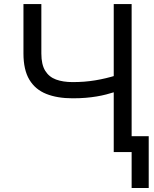

<svg xmlns="http://www.w3.org/2000/svg" viewBox="-20 -747 754 943"><path d="M95.2 -727.1H183.1V-484.4Q183.1 -430.2 201.9 -399.7Q220.7 -369.1 255.1 -356.4Q289.6 -343.8 336.4 -343.8Q365.7 -343.8 393.6 -345.9Q421.4 -348.1 448 -352.5Q474.6 -356.9 500 -363Q525.4 -369.1 549.8 -376.5V-296.9Q525.9 -289.6 502.7 -283.4Q479.5 -277.3 454.3 -273.2Q429.2 -269 400.4 -266.6Q371.6 -264.2 336.4 -264.2Q261.2 -264.2 207 -285.9Q152.8 -307.6 124 -356Q95.2 -404.3 95.2 -484.4ZM538.6 -727.1H626.5V0H538.6ZM710.4 -78.1V176.3H626.5V-78.1Z"/></svg>

Font: Sahel VF Regular
Style: Regular
Weight: 400
Foundry: Saber Rastikerdar (saber.rastikerdar@gmail.com)
Version: Version 3.4.0